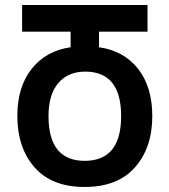

<svg xmlns="http://www.w3.org/2000/svg" viewBox="-20 -734 674 764"><path d="M317 10Q448 10 517 -68Q586 -146 586 -272Q586 -388 529.5 -460Q473 -532 374 -546V-608H567V-714H68V-608H261V-546Q163 -532 106 -460Q49 -388 49 -273Q49 -146 117.5 -68Q186 10 317 10ZM317 -94Q173 -94 173 -272Q173 -358 212 -403.5Q251 -449 319 -449Q462 -449 462 -272Q462 -94 317 -94Z"/></svg>

Font: Noto Sans Georgian Condensed Semi
Style: Regular
Weight: 600
Width: 3
Designer: Monotype Design Team
Foundry: Monotype Imaging Inc.
Version: Version 1.901